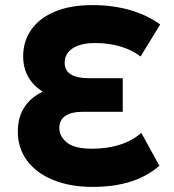

<svg xmlns="http://www.w3.org/2000/svg" viewBox="-20 -722 684 754"><path d="M606 -71Q556 -28 491 -8Q426 12 344 12Q256 12 189.5 -15Q123 -42 86.5 -91Q50 -140 50 -205Q50 -261 75.5 -300.5Q101 -340 148 -362Q111 -385 91 -420Q71 -455 71 -501Q71 -561 103.5 -606.5Q136 -652 197 -677Q258 -702 342 -702Q423 -702 490.5 -682.5Q558 -663 609 -626L532 -500Q499 -526 453 -539.5Q407 -553 354 -553Q296 -553 265 -532Q234 -511 234 -476Q234 -445 258 -430Q282 -415 327 -415H462V-283H305Q261 -283 237 -267Q213 -251 213 -219Q213 -186 243 -162Q273 -138 341 -138Q401 -138 450 -153.5Q499 -169 535 -200Z"/></svg>

Font: Radio Canada
Style: Regular
Weight: 400
Designer: Charles Daoud, Etienne Aubert Bonn, Alexandre Saumier Demers, Jacques Le Bailly
Foundry: Radio-Canada
Version: Version 2.104;gftools[0.9.28.dev5+ged2979d]